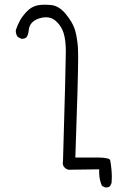

<svg xmlns="http://www.w3.org/2000/svg" viewBox="-20 -747 540 830"><path d="M434.1 63Q435.5 63.5 438.7 63.5Q441.9 63.5 446.5 62.3Q451.2 61 455.6 58.1L462.4 43.5Q463.4 30.8 463.4 18.1Q463.4 -13.7 456.5 -53.7Q456.1 -59.1 442.9 -62.5Q429.7 -65.9 407.2 -65.9H305.7Q317.9 -408.2 317.9 -502.4Q317.9 -523.9 316.9 -540.8Q315.9 -557.6 312.7 -578.1Q309.6 -598.6 304.7 -615.7Q295.9 -647.9 264.6 -686Q235.4 -721.7 201.7 -725.1Q187 -726.6 170.9 -726.6Q144.5 -726.6 126 -718.8Q103 -709 81.1 -680.2Q73.7 -671.4 67.9 -661.1Q55.7 -639.6 48.3 -616.7Q48.3 -615.2 48.3 -613.3Q48.3 -598.1 57.1 -586.9L71.8 -579.6Q73.2 -579.1 74.2 -579.1Q86.4 -579.1 94.2 -585.4Q102.5 -596.2 104.5 -618.2Q106.4 -637.2 119.1 -649.9Q130.9 -661.6 150.9 -668Q165.5 -672.4 178.7 -672.4Q202.1 -672.4 219.7 -657.7Q244.6 -636.7 254.9 -604.5Q264.6 -572.8 264.6 -525.9Q264.6 -470.2 252.4 -52.2Q251.5 -46.4 251.5 -42.5Q251.5 -31.2 257.8 -24.4Q266.6 -14.6 277.3 -13.2L408.7 -15.1V-2Q408.7 29.8 420.9 56.6Z"/></svg>

Font: NaikaiFont
Style: ExtraLight
Weight: 200
Version: Version 1.89